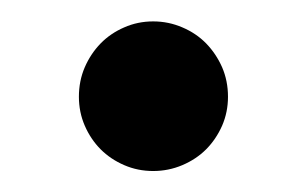

<svg xmlns="http://www.w3.org/2000/svg" viewBox="-20 -372 292 183"><path d="M55.2 -279.8Q55.2 -294.9 60.8 -307.9Q66.4 -320.8 75.9 -330.6Q85.4 -340.3 98.4 -345.9Q111.3 -351.6 126 -351.6Q140.6 -351.6 153.8 -345.9Q167 -340.3 176.5 -330.6Q186 -320.8 191.7 -307.9Q197.3 -294.9 197.3 -279.8Q197.3 -265.1 191.7 -252.2Q186 -239.3 176.5 -229.7Q167 -220.2 153.8 -214.6Q140.6 -209 126 -209Q111.3 -209 98.4 -214.6Q85.4 -220.2 75.9 -229.7Q66.4 -239.3 60.8 -252.2Q55.2 -265.1 55.2 -279.8Z"/></svg>

Font: Carlito
Style: Regular
Weight: 400
Designer: Lukasz Dziedzic
Foundry: tyPoland Lukasz Dziedzic
Version: Version 1.103; Beta1; all basic design good, some composites